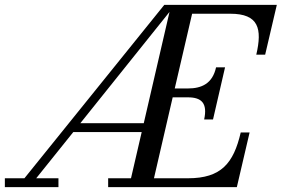

<svg xmlns="http://www.w3.org/2000/svg" viewBox="-45 -770 1159 790"><path d="M-25 -36.5V0H195.5V-36.5H104L256.5 -226.5H538L494 -36.5H400V0H929.5L982 -225H945.5C916 -98 865 -36.5 728.5 -36.5H588.5L665.5 -369.5H728C784.5 -369.5 809.5 -345.5 795 -278.5H831.5L881 -493H844C829.5 -426 784.5 -406 728 -406H674L745.5 -713.5H902.5C1019.5 -713.5 1034.5 -652 1009.5 -545H1046L1094 -750H631L55.5 -36.5ZM285.5 -263 652.5 -721 546.5 -263Z"/></svg>

Font: Bodoni* 06pt
Style: Italic
Weight: 400
Italic angle: -13°
Version: Version 2.3